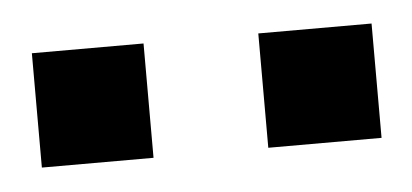

<svg xmlns="http://www.w3.org/2000/svg" viewBox="-26 -728 384 179"><g transform="rotate(-5 166.5 -638.5)"><path d="M219.7 -585.4V-692.4H325.7V-585.4ZM7.8 -585.4V-692.4H112.3V-585.4Z"/></g></svg>

Font: TypoPRO Liberation Sans
Style: Bold
Weight: 700
Designer: Steve Matteson
Foundry: Ascender Corporation
Version: Version 2.00.1